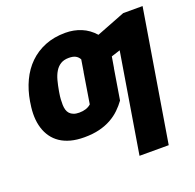

<svg xmlns="http://www.w3.org/2000/svg" viewBox="-131 -690 1048 1031"><g transform="rotate(-20 392.5 -174.5)"><path d="M40.5 -258.9 41.9 -269.5Q52.2 -332.4 76.7 -384.4Q101.2 -436.4 139.4 -473.7Q177.6 -511 229.2 -531.8Q280.9 -552.6 345.2 -552.6Q393.8 -552.6 435.7 -535.3Q477.6 -518.1 509.9 -481.5L674.4 -545.5H785.2L661.6 204.5H494.7L588.4 -364.3L537.6 -348L527 -284.8H526.6L497.9 -110.1Q480.5 -85.9 457.9 -64.1Q435.4 -42.3 405.7 -25.7Q376.1 -9.2 338.1 0.4Q300.1 9.9 251.4 9.9Q208.5 9.9 174.5 0.9Q140.6 -8.2 115.1 -25.2Q89.5 -42.3 72.3 -66.6Q55 -90.9 45.8 -120.9Q36.6 -150.9 35.3 -185.7Q34.1 -220.5 40.5 -258.9ZM200.6 -193.5Q201 -178.3 204.7 -165.3Q208.5 -152.3 216.8 -143.3Q225.1 -134.2 238.3 -129.1Q251.4 -123.9 270.6 -123.9Q313.6 -123.9 338.1 -146.3L366.5 -321.4H366.8L377.8 -389.2Q370 -404.1 355.8 -411.9Q341.6 -419.7 317.1 -419.7Q289.1 -419.7 270.2 -408Q251.4 -396.3 239.2 -375.9Q226.9 -355.5 219.6 -328.1Q212.4 -300.8 207 -269.5L205.3 -258.9Q202.4 -241.5 201.3 -225.5Q200.3 -209.5 200.6 -193.5Z"/></g></svg>

Font: Inter P Extra Bold
Style: Italic
Weight: 800
Italic angle: 9.39999°
Designer: Rasmus Andersson
Foundry: rsms
Version: Version 3.018;git-588b23468